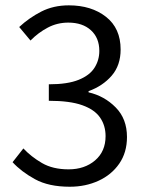

<svg xmlns="http://www.w3.org/2000/svg" viewBox="-20 -690 549 722"><path d="M242.2 12.2Q163.1 12.2 111.6 -16.1Q60.1 -44.4 27.3 -80.1L67.9 -131.8Q97.2 -100.6 137.9 -76.9Q178.7 -53.2 237.8 -53.2Q298.3 -53.2 337.6 -86.9Q377 -120.6 377 -178.2Q377 -217.8 356.4 -247.8Q335.9 -277.8 289.3 -294.4Q242.7 -311 163.6 -311V-373Q234.4 -373 275.9 -389.9Q317.4 -406.7 335.4 -435.3Q353.5 -463.9 353.5 -498.5Q353.5 -547.4 322 -576.2Q290.5 -605 236.8 -605Q195.3 -605 159.7 -586.2Q124 -567.4 94.7 -537.6L52.2 -588.4Q89.4 -623 135.3 -646.5Q181.2 -669.9 238.8 -669.9Q323.7 -669.9 378.7 -626.7Q433.6 -583.5 433.6 -503.9Q433.6 -444.3 400.1 -405.5Q366.7 -366.7 313 -347.2V-342.8Q372.6 -329.1 415 -286.1Q457.5 -243.2 457.5 -174.8Q457.5 -116.7 428.5 -74.7Q399.4 -32.7 350.6 -10.3Q301.8 12.2 242.2 12.2Z"/></svg>

Font: Akatab
Style: Regular
Weight: 400
Designer: SIL Global
Foundry: SIL Global
Version: Version 4.100